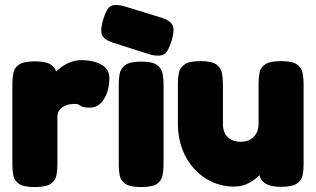

<svg xmlns="http://www.w3.org/2000/svg" viewBox="-20 -747 1277 776"><path d="M120 9Q75 9 56 -4.5Q37 -18 33.5 -39.5Q30 -61 30 -83V-409Q30 -432 34 -452.5Q38 -473 57 -486Q76 -499 121 -499Q165 -499 183.5 -487Q202 -475 206 -460.5Q210 -446 210 -438L194 -444Q194 -444 202 -453Q210 -462 225.5 -474Q241 -486 262.5 -495Q284 -504 311 -504Q320 -504 333.5 -502.5Q347 -501 362.5 -497Q378 -493 391.5 -485Q405 -477 413.5 -464Q422 -451 422 -432Q422 -382 400.5 -347Q379 -312 344 -312Q325 -312 317 -314.5Q309 -317 305.5 -319.5Q302 -322 297.5 -324.5Q293 -327 281 -327Q266 -327 253.5 -323.5Q241 -320 231.5 -313Q222 -306 217 -296.5Q212 -287 212 -276V-81Q212 -59 208 -38Q204 -17 185 -4Q166 9 120 9Z M550 9Q505 9 486 -4.5Q467 -18 463.5 -39Q460 -60 460 -82V-408Q460 -430 464 -450.5Q468 -471 487 -484.5Q506 -498 551 -498Q596 -498 614.5 -484.5Q633 -471 637 -450Q641 -429 641 -406V-81Q641 -59 637 -38Q633 -17 614.5 -4Q596 9 550 9ZM592 -525 435 -575Q398 -588 391.5 -608Q385 -628 397 -668Q410 -712 427 -722Q444 -732 481 -722L634 -675Q671 -663 678.5 -642.5Q686 -622 673 -581Q660 -538 643.5 -528Q627 -518 592 -525Z M926 7Q878 7 836.5 -12Q795 -31 764 -65.5Q733 -100 716 -146Q699 -192 699 -246V-409Q699 -432 703 -452.5Q707 -473 726 -486.5Q745 -500 790 -500Q836 -500 854.5 -486.5Q873 -473 877 -452Q881 -431 881 -408V-246Q881 -223 889.5 -207Q898 -191 914.5 -182.5Q931 -174 953 -174Q975 -174 991 -183Q1007 -192 1016 -208Q1025 -224 1025 -246V-410Q1025 -433 1029 -453.5Q1033 -474 1052 -487Q1071 -500 1116 -500Q1162 -500 1180.5 -486.5Q1199 -473 1203 -452Q1207 -431 1207 -409V-80Q1207 -58 1203 -38Q1199 -18 1180 -5Q1161 8 1116 8Q1083 8 1064.5 0.5Q1046 -7 1038 -18.5Q1030 -30 1028.5 -41.5Q1027 -53 1027 -61L1044 -56Q1044 -56 1036 -46.5Q1028 -37 1012.5 -24.5Q997 -12 975.5 -2.5Q954 7 926 7Z"/></svg>

Font: Fredoka
Style: Bold
Weight: 700
Designer: Ben Nathan
Foundry: Milena B. Brandão, Ben Nathan
Version: Version 2.001